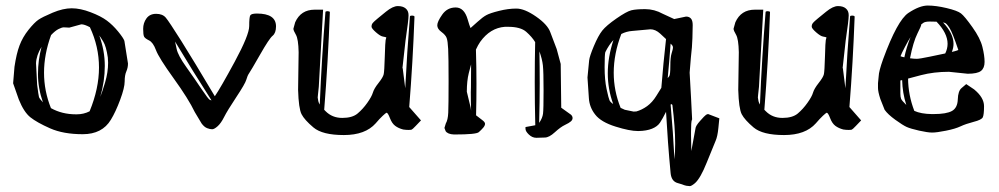

<svg xmlns="http://www.w3.org/2000/svg" viewBox="-20 -460 3533 679"><path d="M131.8 -98.1C123.7 -106.9 119.1 -113.1 117.9 -116.7C116.8 -120.3 114.6 -134.9 111.3 -160.6L107.4 -236.3C108.1 -254.9 114.6 -274.3 127 -294.4C118.5 -263.2 114.3 -231 114.3 -198C114.3 -165 120.1 -131.7 131.8 -98.1ZM160.6 -335.9C170.1 -346 178.8 -353.1 186.8 -357.2C194.7 -361.2 201 -363.3 205.6 -363.3L225.1 -362.3L267.6 -374C275.1 -374 285.2 -370.6 297.9 -363.8C319.3 -318.2 330.1 -270.7 330.1 -221.2C330.1 -171.7 319 -120.1 296.9 -66.4C282.9 -59.2 267.7 -55.7 251.5 -55.7H248.5C215.7 -55.7 186.2 -63 160.2 -77.6C143.9 -118 135.7 -159.7 135.7 -202.9C135.7 -246 144 -290.4 160.6 -335.9ZM331.1 -334.5C333.7 -331.2 338.4 -324.1 345.2 -313C352.1 -301.9 357.4 -283.2 361.3 -256.8L362.3 -238.3C362.3 -215.5 358.7 -192.1 351.6 -168.2C344.4 -144.3 338.7 -127.3 334.5 -117.2C345.2 -154 350.6 -190.5 350.6 -226.8C350.6 -263.1 344.1 -299 331.1 -334.5ZM233.6 -430.7C213.3 -430.7 190.9 -425.5 166.5 -415.3C142.1 -405 125.2 -396.6 115.7 -390.1C106.3 -383.6 94.6 -371.7 80.8 -354.5C67 -337.2 56.4 -318.8 49.1 -299.3C41.7 -279.8 35.8 -254.6 31.2 -223.6L26.4 -165.5L46.4 -108.4C58.4 -78.5 72.1 -57.4 87.4 -45.2C102.7 -33 126 -19.9 157.2 -6.1C188.5 7.7 227 14.6 272.7 14.6C318.4 14.6 351.6 -2.4 372.1 -36.6C383.5 -55.2 394.4 -78.7 405 -107.2C415.6 -135.7 420.9 -157.3 420.9 -172.1C420.9 -186.9 422.9 -198.7 426.8 -207.5C430.7 -216.3 432.6 -225.6 432.6 -235.4L419.9 -315.4C417.6 -322.3 410.2 -333.3 397.7 -348.6C385.2 -363.9 371.9 -376.8 357.9 -387.2C343.9 -397.6 324.8 -407.5 300.5 -416.7C276.3 -426 254 -430.7 233.6 -430.7Z M599.1 -313C640.8 -243.3 683.8 -174 728 -105C727.7 -105 725.8 -105.6 722.4 -106.7C719 -107.8 709.1 -120.7 692.6 -145.3C676.2 -169.8 658.2 -195.8 638.7 -223.1C619.1 -250.5 607.8 -271.7 604.7 -286.9C601.6 -302 599.8 -310.7 599.1 -313ZM888.7 -412.1C875.3 -412.1 867.4 -409.9 865 -405.5C862.5 -401.1 861.3 -388.5 861.3 -367.7C861.3 -346.8 844.2 -304.9 810.1 -241.7C775.9 -178.5 752.4 -137.9 739.7 -119.6C689.6 -203.9 650.1 -269.1 621.1 -315.2C592.1 -361.2 573.8 -388.8 566.2 -397.7C558.5 -406.7 547.2 -411.1 532.2 -411.1C517.3 -411.1 505.9 -405.8 498 -395C490.2 -384.3 486.3 -371.9 486.3 -357.9C486.3 -343.9 487.4 -334.8 489.5 -330.6C491.6 -326.3 497.5 -321.9 507.1 -317.1C516.7 -312.4 524.8 -301 531.5 -283C538.2 -264.9 559 -231.6 594 -183.1C629 -134.6 654 -94.7 668.9 -63.5L692.9 -23.4C699.1 -15 705.6 -9.4 712.4 -6.8C719.2 -4.2 725.2 -2.9 730.2 -2.9C735.3 -2.9 741.8 -6.5 749.8 -13.7C757.7 -20.8 765.4 -31.7 772.7 -46.4C780 -61 794.3 -84.3 815.4 -116.2C836.6 -148.1 848.5 -168.8 851.1 -178.2C853.7 -187.7 857 -195.3 861.1 -201.2C865.2 -207 878 -228.9 899.7 -266.8C921.3 -304.8 936.1 -327 944.1 -333.5C952.1 -340 956.1 -351.1 956.1 -366.7C956.1 -397 933.6 -412.1 888.7 -412.1Z M1403.3 -219.7 1414.1 -316.4C1421.2 -364.9 1424.8 -394.7 1424.8 -405.8V-406.2C1424.8 -416.7 1421.4 -424.6 1414.6 -430.2C1408 -435.7 1398.8 -438.5 1387 -438.5C1375.1 -438.5 1361 -431.8 1344.7 -418.5C1328.5 -405.1 1318.8 -397.2 1315.7 -394.8C1312.6 -392.3 1308.9 -389.2 1304.7 -385.3C1300.5 -381.3 1297.6 -378.2 1296.1 -375.7C1294.7 -373.3 1293.9 -370 1293.9 -365.7C1293.9 -361.5 1299.2 -354.8 1309.6 -345.7C1320 -336.6 1328.3 -331.5 1334.5 -330.6C1340.7 -329.6 1344.6 -328.6 1346.2 -327.6C1346.2 -327.3 1346 -326.7 1345.7 -325.7C1345.4 -324.7 1344.7 -322.3 1343.8 -318.4C1342.8 -314.5 1341.8 -295.1 1340.8 -260.3C1339.8 -225.4 1338.5 -204.4 1336.9 -197.3C1335.3 -190.1 1329.2 -179.9 1318.6 -166.5C1308 -153.2 1301.4 -141.8 1298.6 -132.3C1295.8 -122.9 1289.2 -110.8 1278.8 -96.2C1268.4 -81.5 1257 -69 1244.6 -58.6C1232.3 -48.2 1214.2 -43 1190.4 -43C1166.7 -43 1147 -50.9 1131.3 -66.9L1126.5 -71.8C1135.6 -185.4 1142.3 -300.3 1146.5 -416.5V-417C1146.5 -418.9 1144 -420.1 1139.2 -420.4H1137.2C1133.3 -420.4 1131.2 -419.4 1130.9 -417.5C1122.1 -309.1 1115.4 -200 1110.8 -90.3C1108.2 -94.6 1106.5 -98.5 1105.7 -102.1C1104.9 -105.6 1104.2 -110 1103.5 -115.2L1104.5 -125.5L1107.4 -153.3L1122.6 -425.8H1092.8C1060.2 -425.8 1037.3 -411 1023.9 -381.3L1017.6 -358.4C1017.6 -354.2 1020.5 -347.1 1026.4 -337.2C1032.2 -327.2 1035.5 -306.6 1036.1 -275.4L1034.2 -142.1C1035.5 -98.1 1039.6 -69.5 1046.4 -56.2C1053.2 -42.8 1067.2 -27.2 1088.4 -9.3C1109.5 8.6 1145.4 17.6 1196 17.6C1246.7 17.6 1284.2 3.7 1308.6 -23.9C1318 -35 1326.3 -43.9 1333.5 -50.5C1340.7 -57.2 1345.2 -60.9 1347.2 -61.5C1350.4 -60.9 1354.4 -54.4 1359.1 -42C1363.9 -29.6 1370 -20.6 1377.7 -14.9C1385.3 -9.2 1394.7 -4.9 1405.8 -2C1412.3 -1 1418.6 -0.5 1424.8 -0.5C1428.1 -0.5 1431.2 -0.7 1434.1 -1C1437.7 -2.3 1442.9 -6.7 1449.7 -14.2L1468.8 -34.2L1427.2 -81.5C1435.7 -187 1441.9 -293.5 1445.8 -400.9C1445.8 -403.2 1443.2 -404.5 1438 -404.8H1436C1432.1 -404.8 1430 -403.8 1429.7 -401.9C1422.9 -317.5 1417.3 -232.9 1413.1 -147.9L1404.3 -217.8Z M1630.9 -135.7C1630.9 -161.1 1633.2 -183.1 1637.9 -201.7C1642.7 -220.2 1645.3 -230.5 1646 -232.4C1645.7 -205.1 1645.5 -177.7 1645.5 -150.4C1645.5 -144.9 1645.3 -139.3 1645 -133.8C1645 -112 1645.3 -90.2 1646 -68.4L1644.5 -79.1ZM1902.3 -140.1C1902.3 -95.5 1901.7 -68.2 1900.4 -58.1C1899.1 -48 1894.9 -37.6 1887.7 -26.9L1886.7 -25.9C1888 -76 1888.7 -122.2 1888.7 -164.3C1888.7 -206.5 1888.3 -244.5 1887.7 -278.3C1894.2 -259.8 1898.3 -243.2 1899.9 -228.8C1901.5 -214.3 1902.3 -184.7 1902.3 -140.1ZM1587.9 15.6C1638.7 15.6 1667.2 12.9 1673.3 7.3C1679.5 1.8 1684.7 -3.5 1689 -8.5C1693.2 -13.6 1695.3 -18.1 1695.3 -22.2C1695.3 -26.3 1691.8 -30.8 1684.8 -35.9C1677.8 -40.9 1670.7 -46.4 1663.6 -52.2C1664.6 -87.7 1665 -124.8 1665 -163.6C1665 -202.3 1664.4 -242.7 1663.1 -284.7C1668 -295.4 1673 -304.5 1678.2 -312C1701.7 -344.9 1730.8 -362.6 1765.6 -365.2H1776.9C1806.2 -365.2 1827.6 -359.3 1841.1 -347.4C1854.6 -335.5 1865.1 -323.4 1872.6 -311C1871.6 -266.1 1871.1 -219.2 1871.1 -170.2C1871.1 -121.2 1871.7 -70.1 1873 -17.1L1838.4 -10.7V-4.9V-4.4C1838.4 1.5 1842.3 8.1 1850.1 15.6C1858.2 23.4 1867 27.3 1876.5 27.3H1877C1886.7 27.3 1896.6 27 1906.7 26.4C1916.8 26.4 1928.6 20.2 1942.1 7.8C1955.6 -4.6 1967.5 -13.2 1977.8 -18.1C1988 -22.9 1995.1 -27.2 1999 -30.8C2002.9 -34.3 2004.9 -38.2 2004.9 -42.5C2004.9 -46.7 2003.1 -50.6 1999.5 -54.2L1964.8 -79.1L1962.9 -233.9L1948.7 -286.6C1940.3 -308.4 1932.7 -328.4 1926 -346.4C1919.4 -364.5 1902.5 -382.9 1875.5 -401.6C1848.5 -420.3 1825.4 -429.7 1806.2 -429.7C1786.9 -429.7 1766.6 -427 1745.1 -421.6C1723.6 -416.3 1708.6 -411.2 1700 -406.5C1691.3 -401.8 1680.9 -393.9 1668.7 -382.8C1656.5 -371.7 1648.3 -364.4 1644 -360.8C1641.4 -366.7 1638 -377 1633.8 -391.6C1625.7 -419.6 1611.6 -433.6 1591.6 -433.6C1571.5 -433.6 1555.7 -425.2 1543.9 -408.4C1532.2 -391.7 1526.4 -379.1 1526.4 -370.6C1526.4 -362.1 1531.2 -354.3 1541 -347.2C1550.8 -340 1557 -332.8 1559.6 -325.7C1562.2 -318.5 1564 -305.6 1564.9 -286.9C1565.9 -268.1 1566.4 -230.2 1566.4 -173.1C1566.4 -116 1566 -78.8 1565.2 -61.5C1564.4 -44.3 1561.5 -31.6 1556.6 -23.4L1551.8 -7.8V-7.3L1555.7 2.9V3.4C1560.5 10.9 1570.5 15 1585.4 15.6Z M2351.6 -90.3C2352.9 -91.3 2353.8 -91.8 2354.5 -91.8C2355.1 -91.8 2356.3 -90.8 2357.9 -88.9C2364.4 -36.5 2367.7 9.3 2367.7 48.3C2367.7 68.5 2366.9 86.9 2365.2 103.5C2362 39.1 2357.4 -25.6 2351.6 -90.3ZM2351.6 152.3C2353.5 171.9 2362 183.6 2377 187.5C2388.7 190.8 2396.2 193.2 2399.4 194.8C2403 196.5 2409.7 197.6 2419.4 198.2C2423.3 198.2 2429.5 194.7 2438 187.5C2450.7 176.1 2464.4 152.2 2479 115.7C2495.9 74.4 2506.5 48.5 2510.7 38.1C2515.3 27.7 2518.6 12.5 2520.5 -7.3L2523.9 -41.5L2484.4 -56.6C2482.1 -56.6 2479.5 -55.7 2476.6 -53.7C2473.6 -51.8 2466.8 -44.8 2456.1 -32.7C2445.3 -20.7 2439.8 -11.6 2439.5 -5.4L2424.8 74.2C2424.2 54.7 2423.8 36 2423.8 18.1V4.9C2423.8 -17.3 2424.8 -30.9 2426.8 -36.1L2427.7 -37.6L2423.8 -114.7C2422.9 -132 2421.2 -161.5 2418.9 -203.1L2423.3 -256.8C2426.3 -281.9 2428.1 -304.6 2428.7 -325C2429.4 -345.3 2429.7 -360.8 2429.7 -371.3C2429.7 -381.9 2427.7 -389.6 2423.6 -394.3C2419.5 -399 2413.7 -401.4 2406.2 -401.4L2364.3 -392.6L2324.2 -411.1C2304 -422.2 2283.2 -427.7 2261.7 -427.7C2240.2 -427.7 2223.9 -426.4 2212.6 -423.6C2201.4 -420.8 2183.8 -411.1 2159.9 -394.5C2136 -377.9 2119.3 -363.7 2109.9 -351.8C2100.4 -339.9 2090.5 -321.6 2080.1 -296.9C2070 -272.8 2064.5 -256 2063.5 -246.6L2057.6 -186L2062.5 -113.3C2063.8 -91.5 2071.3 -71.9 2085 -54.7C2098.6 -37.1 2122.7 -22.9 2157.2 -12.2C2190.4 -1.8 2216.6 3.4 2235.8 3.4H2237.8C2257 3.1 2273 0.3 2285.9 -4.9C2298.7 -10.1 2308.2 -17.3 2314.2 -26.4C2320.2 -35.5 2327.3 -48.2 2335.4 -64.5C2339.4 7.5 2344.7 79.8 2351.6 152.3ZM2120.6 -275.4C2129.1 -292.6 2138.7 -307 2149.4 -318.4C2136.1 -278 2129.4 -238.8 2129.4 -200.7C2129.4 -163.6 2135.7 -127.4 2148.4 -92.3C2141.9 -96.5 2137.6 -100.8 2135.5 -105.2C2133.4 -109.6 2130 -122.8 2125.2 -144.8C2120.5 -166.7 2118.2 -192.6 2118.2 -222.4C2118.2 -252.2 2119 -269.9 2120.6 -275.4ZM2335.4 -321.8C2328.9 -264.8 2323.4 -207.4 2318.8 -149.4C2316.2 -145.5 2310.3 -136 2301 -120.8C2291.7 -105.7 2280.9 -93.7 2268.6 -84.7C2256.2 -75.8 2243.5 -69.5 2230.5 -65.9L2220.7 -65.4L2189.5 -71.8C2180 -76.3 2175.1 -78.6 2174.8 -78.6C2158.5 -119 2150.4 -160.3 2150.4 -202.6C2150.4 -247.2 2159.3 -293 2177.2 -339.8C2189.3 -346 2202.3 -349.6 2216.3 -350.6L2280.3 -356.4C2292 -356.4 2303.5 -351.3 2314.7 -341.1C2325.9 -330.8 2332.8 -324.4 2335.4 -321.8ZM2341.3 -183.6C2345.2 -224 2348.6 -264.6 2351.6 -305.7C2355.5 -302.1 2357.8 -299.4 2358.6 -297.6C2359.5 -295.8 2359.9 -293.5 2359.9 -290.8C2359.9 -288 2358.3 -281.7 2355.2 -271.7C2352.1 -261.8 2350.6 -246.7 2350.6 -226.3C2350.6 -206 2349.3 -194.1 2346.7 -190.7C2344.1 -187.3 2342.3 -184.9 2341.3 -183.6Z M2960 -219.7 2970.7 -316.4C2977.9 -364.9 2981.4 -394.7 2981.4 -405.8V-406.2C2981.4 -416.7 2978 -424.6 2971.2 -430.2C2964.7 -435.7 2955.5 -438.5 2943.6 -438.5C2931.7 -438.5 2917.6 -431.8 2901.4 -418.5C2885.1 -405.1 2875.4 -397.2 2872.3 -394.8C2869.2 -392.3 2865.6 -389.2 2861.3 -385.3C2857.1 -381.3 2854.2 -378.2 2852.8 -375.7C2851.3 -373.3 2850.6 -370 2850.6 -365.7C2850.6 -361.5 2855.8 -354.8 2866.2 -345.7C2876.6 -336.6 2884.9 -331.5 2891.1 -330.6C2897.3 -329.6 2901.2 -328.6 2902.8 -327.6C2902.8 -327.3 2902.7 -326.7 2902.3 -325.7C2902 -324.7 2901.4 -322.3 2900.4 -318.4C2899.4 -314.5 2898.4 -295.1 2897.5 -260.3C2896.5 -225.4 2895.2 -204.4 2893.6 -197.3C2891.9 -190.1 2885.8 -179.9 2875.2 -166.5C2864.7 -153.2 2858 -141.8 2855.2 -132.3C2852.5 -122.9 2845.9 -110.8 2835.4 -96.2C2825 -81.5 2813.6 -69 2801.3 -58.6C2788.9 -48.2 2770.8 -43 2747.1 -43C2723.3 -43 2703.6 -50.9 2688 -66.9L2683.1 -71.8C2692.2 -185.4 2698.9 -300.3 2703.1 -416.5V-417C2703.1 -418.9 2700.7 -420.1 2695.8 -420.4H2693.8C2689.9 -420.4 2687.8 -419.4 2687.5 -417.5C2678.7 -309.1 2672 -200 2667.5 -90.3C2664.9 -94.6 2663.2 -98.5 2662.4 -102.1C2661.5 -105.6 2660.8 -110 2660.2 -115.2L2661.1 -125.5L2664.1 -153.3L2679.2 -425.8H2649.4C2616.9 -425.8 2593.9 -411 2580.6 -381.3L2574.2 -358.4C2574.2 -354.2 2577.1 -347.1 2583 -337.2C2588.9 -327.2 2592.1 -306.6 2592.8 -275.4L2590.8 -142.1C2592.1 -98.1 2596.2 -69.5 2603 -56.2C2609.9 -42.8 2623.9 -27.2 2645 -9.3C2666.2 8.6 2702.1 17.6 2752.7 17.6C2803.3 17.6 2840.8 3.7 2865.2 -23.9C2874.7 -35 2883 -43.9 2890.1 -50.5C2897.3 -57.2 2901.9 -60.9 2903.8 -61.5C2907.1 -60.9 2911.1 -54.4 2915.8 -42C2920.5 -29.6 2926.7 -20.6 2934.3 -14.9C2942 -9.2 2951.3 -4.9 2962.4 -2C2968.9 -1 2975.3 -0.5 2981.4 -0.5C2984.7 -0.5 2987.8 -0.7 2990.7 -1C2994.3 -2.3 2999.5 -6.7 3006.3 -14.2L3025.4 -34.2L2983.9 -81.5C2992.4 -187 2998.5 -293.5 3002.4 -400.9C3002.4 -403.2 2999.8 -404.5 2994.6 -404.8H2992.7C2988.8 -404.8 2986.7 -403.8 2986.3 -401.9C2979.5 -317.5 2974 -232.9 2969.7 -147.9L2960.9 -217.8Z M3198.2 -253.9C3205.7 -292.3 3214.5 -321.6 3224.6 -341.8C3233.4 -359.4 3237.8 -369.5 3237.8 -372.1C3237.8 -372.7 3237.6 -373 3237.3 -373C3238 -373.7 3240.5 -375.7 3244.9 -378.9C3249.3 -382.2 3257.1 -383.8 3268.3 -383.8C3279.5 -383.8 3287.4 -383.6 3292 -383.3C3318 -356.3 3331.1 -330.2 3331.1 -305.2C3331.1 -293.5 3328.3 -282.1 3322.8 -271C3310.1 -268.4 3291.7 -264.6 3267.8 -259.5C3243.9 -254.5 3228.7 -252 3222.2 -252C3215.7 -252 3207.7 -252.6 3198.2 -253.9ZM3281.7 -56.6H3274.4C3249.7 -57 3229.3 -60.7 3213.4 -67.9C3199.1 -105 3191.7 -143.1 3191.4 -182.1C3192.1 -182.5 3207.4 -186.5 3237.3 -194.3C3267.3 -202.1 3300.1 -206.1 3335.9 -206.1L3402.3 -199.2C3425.1 -199.2 3440.8 -202.6 3449.2 -209.2C3457.7 -215.9 3461.9 -226.6 3461.9 -241.2C3461.9 -255.9 3459.4 -273.4 3454.3 -293.9C3449.3 -314.5 3437.5 -337.7 3418.9 -363.8C3400.4 -389.8 3386.9 -406.1 3378.4 -412.6C3370 -419.1 3353.1 -425.4 3327.9 -431.4C3302.7 -437.4 3280.4 -440.4 3261 -440.4C3241.6 -440.4 3218.8 -431.7 3192.6 -414.3C3166.4 -396.9 3136.6 -342.3 3103 -250.5C3092.9 -222.2 3087.7 -202.1 3087.4 -190.4L3085 -166V-148.9C3085 -140.1 3087.7 -127.1 3093.3 -109.9L3108.4 -71.8C3115.9 -61 3128.5 -49.2 3146.2 -36.4C3164 -23.5 3177.4 -15.1 3186.5 -11C3195.6 -6.9 3210.3 -2.6 3230.5 2C3250.7 6.5 3266 8.8 3276.6 8.8C3287.2 8.8 3303.5 6.6 3325.4 2.2C3347.4 -2.2 3364.6 -7.3 3377 -13.2C3389.3 -19 3404.8 -24.3 3423.3 -29.1C3441.9 -33.8 3452.6 -39.1 3455.6 -45.2C3458.5 -51.2 3460 -64.3 3460 -84.5C3460 -104.7 3448.6 -124.2 3425.8 -143.1L3425.3 -143.6L3397 -162.6L3380.9 -148.9C3372.4 -142.1 3367.8 -128.7 3367.2 -108.6C3366.5 -88.6 3359.7 -75 3346.7 -67.6C3333.7 -60.3 3312 -56.6 3281.7 -56.6ZM3200.2 -329.1C3190.4 -304.7 3183.1 -280.8 3178.2 -257.3C3171.7 -258.6 3167.2 -259.9 3164.6 -261.2C3166.8 -267.4 3172.1 -278.4 3180.4 -294.2C3188.7 -310 3195.3 -321.6 3200.2 -329.1ZM3164.1 -129.4V-175.3L3170.4 -176.8C3171.1 -146.8 3175.9 -117.5 3185.1 -88.9C3174.6 -99 3168.5 -106.2 3166.7 -110.6C3165 -115 3164.1 -121.3 3164.1 -129.4ZM3321.8 -378.9C3325.7 -377.9 3331.1 -371.9 3338.1 -360.8C3345.1 -349.8 3355.5 -323.9 3369.1 -283.2C3365.6 -281.6 3361.2 -280.1 3356 -278.8L3346.2 -276.4C3350.1 -285.8 3352.1 -295.4 3352.1 -305.2C3352.1 -329.3 3339.7 -354.5 3314.9 -380.9C3315.6 -380.5 3317.9 -379.9 3321.8 -378.9Z"/></svg>

Font: Drukaatie burti
Style: Regular
Weight: 400
Version: Version 0.14.4